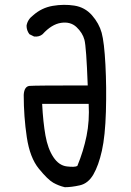

<svg xmlns="http://www.w3.org/2000/svg" viewBox="-20 -782 540 794"><path d="M248 -7.8Q222.7 -13.7 200.2 -26.4Q177.7 -39.1 140.6 -84.5Q103.5 -129.9 90.8 -214.8Q78.1 -299.8 78.1 -389.6Q80.1 -424.8 102.5 -426.8Q125 -428.7 342.8 -428.7Q336.9 -588.9 329.1 -617.7Q321.3 -646.5 296.4 -669.9Q271.5 -693.4 232.4 -687.5Q193.4 -681.6 156.2 -640.6Q142.6 -628.9 121.1 -630.9L101.6 -640.6Q89.8 -656.2 89.8 -675.8Q93.8 -701.2 117.2 -718.8Q152.3 -750 198.2 -757.8Q244.1 -765.6 287.6 -758.8Q331.1 -752 360.4 -718.8Q389.6 -685.5 400.4 -646.5Q411.1 -607.4 416 -514.2Q420.9 -420.9 418 -320.3Q415 -219.7 401.4 -158.7Q387.7 -97.7 366.2 -60.5Q344.7 -23.4 310.1 -15.6Q275.4 -7.8 248 -7.8ZM299.8 -95.7Q325.2 -157.2 337.9 -219.7Q350.6 -282.2 346.7 -352.5H154.3Q158.2 -276.4 168 -221.7Q177.7 -167 200.7 -132.3Q223.6 -97.7 256.3 -93.8Q289.1 -89.8 299.8 -95.7Z"/></svg>

Font: JasonHandwriting2
Style: Regular
Weight: 400
Version: Version 1.05.10